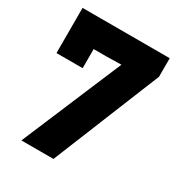

<svg xmlns="http://www.w3.org/2000/svg" viewBox="-182 -905 964 1030"><g transform="rotate(30 300.0 -390.0)"><path d="M29.8 -500V-779.8H569.8V-665L299.8 0H101.1L362.8 -620.1L272.9 -618.2H191.9V-500Z"/></g></svg>

Font: Cooper Hewitt
Style: Heavy
Weight: 713
Designer: Village Type and Design LLC
Foundry: Cooper Hewitt Smithsonian Design Museum
Version: 1.000